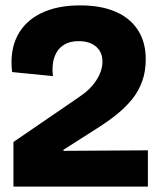

<svg xmlns="http://www.w3.org/2000/svg" viewBox="-20 -694 591 714"><path d="M30 0V-166L274 -333Q295 -347 311 -362.5Q327 -378 338 -395Q349 -412 355 -429.5Q361 -447 361 -466Q361 -489 350 -506Q339 -523 319.5 -532Q300 -541 273 -541Q241 -541 220.5 -529Q200 -517 189.5 -497.5Q179 -478 176.5 -455.5Q174 -433 177 -411L25 -426Q16 -504 44 -559.5Q72 -615 132 -644.5Q192 -674 278 -674Q355 -674 409.5 -650.5Q464 -627 493 -582Q522 -537 522 -474Q522 -428 508.5 -391Q495 -354 470.5 -324Q446 -294 413.5 -268Q381 -242 343 -218L216 -137V-133L530 -135V0Z"/></svg>

Font: Bricolage Grotesque 96pt ExtraBold
Style: Regular
Weight: 800
Designer: Mathieu Triay
Foundry: Atelier Triay
Version: Version 1.001;gftools[0.9.33.dev8+g029e19f]